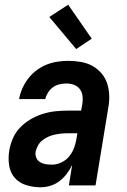

<svg xmlns="http://www.w3.org/2000/svg" viewBox="-20 -786 540 814"><path d="M152 8Q121 8 91.5 -1Q62 -10 43 -31.5Q24 -53 19 -83.5Q14 -114 19 -146Q23 -172 34 -198Q45 -224 64.5 -244.5Q84 -265 108.5 -279.5Q133 -294 159.5 -302.5Q186 -311 212.5 -314Q239 -317 265 -317H324L329 -345Q332 -362 330 -378.5Q328 -395 318.5 -408Q309 -421 293.5 -426.5Q278 -432 261 -432Q247 -432 232 -428.5Q217 -425 204.5 -416Q192 -407 183.5 -393.5Q175 -380 172 -366H61V-367Q65 -389 75 -411.5Q85 -434 100 -453.5Q115 -473 135 -488Q155 -503 177.5 -512Q200 -521 223.5 -524.5Q247 -528 269 -528Q296 -528 322.5 -523.5Q349 -519 371 -507Q393 -495 409.5 -476Q426 -457 434 -433Q442 -409 443 -382.5Q444 -356 439 -329L385 0H272L286 -87Q277 -68 263.5 -50Q250 -32 232.5 -18.5Q215 -5 194 1.5Q173 8 152 8ZM201 -88Q221 -88 241.5 -98Q262 -108 275 -125Q288 -142 295 -162Q302 -182 305 -202L308 -221H265Q252 -221 238.5 -219.5Q225 -218 211 -215Q197 -212 184 -206Q171 -200 159.5 -191Q148 -182 141 -169Q134 -156 131 -143Q129 -129 134 -117Q139 -105 150 -98.5Q161 -92 174 -90Q187 -88 201 -88ZM303 -578 189 -714 269 -766 369 -622Z"/></svg>

Font: Iosevka Term Curly Oblique
Style: Bold
Weight: 700
Italic angle: -9°
Designer: Belleve Invis
Foundry: Belleve Invis
Version: Version 32.3.0